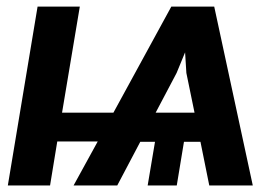

<svg xmlns="http://www.w3.org/2000/svg" viewBox="-20 -566 843 586"><path d="M618.7 0 591.8 -133.3H541.5L519.5 0H430.7L453.1 -133.3H408.2L337.9 0H204.6L278.3 -134.3H154.8L132.8 0H3.9L94.7 -545.9H223.6L169.4 -222.2H326.2L502.9 -545.9H633.8L751.5 0ZM455.1 -222.2H573.7L548.8 -343.3L544.9 -406.2L519 -343.3Z"/></svg>

Font: Inter Display Semi Bold
Style: Italic
Weight: 600
Italic angle: -9.39999°
Designer: Rasmus Andersson
Foundry: rsms
Version: Version 4.000;git-4fc901f